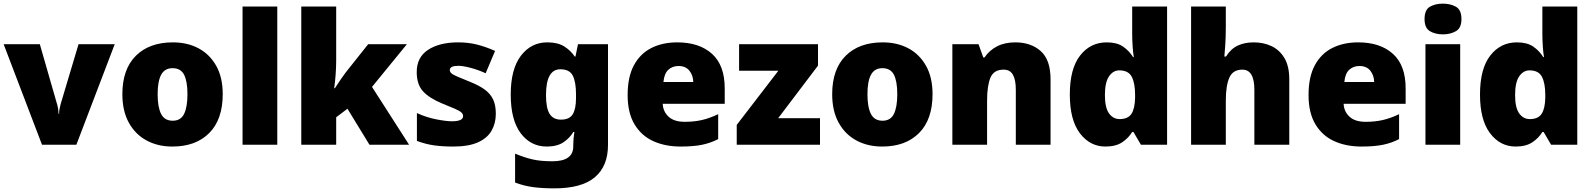

<svg xmlns="http://www.w3.org/2000/svg" viewBox="-20 -796 8761 1056"><path d="M211 0 0 -553H199L293 -226Q295 -222 298.5 -204Q302 -186 302 -170H305Q305 -187 308.5 -202Q312 -217 314 -225L412 -553H611L400 0Z M1205 -278Q1205 -139 1131 -64.5Q1057 10 928 10Q848 10 786 -23.5Q724 -57 688.5 -121.5Q653 -186 653 -278Q653 -415 727 -489Q801 -563 931 -563Q1011 -563 1072.5 -530Q1134 -497 1169.5 -433.5Q1205 -370 1205 -278ZM847 -278Q847 -207 866 -169.5Q885 -132 930 -132Q974 -132 992.5 -169.5Q1011 -207 1011 -278Q1011 -349 992.5 -385Q974 -421 929 -421Q886 -421 866.5 -385Q847 -349 847 -278Z M1505 0H1314V-760H1505Z M1829 -461Q1829 -427 1826 -386Q1823 -345 1818 -311H1822Q1833 -328 1850.5 -354Q1868 -380 1881 -397L2005 -553H2218L2026 -318L2230 0H2012L1891 -198L1829 -151V0H1637V-760H1829Z M2707 -170Q2707 -118 2683.5 -77Q2660 -36 2608.5 -13Q2557 10 2473 10Q2414 10 2367.5 3.5Q2321 -3 2273 -21V-174Q2326 -150 2380 -139.5Q2434 -129 2465 -129Q2527 -129 2527 -157Q2527 -169 2517 -178Q2507 -187 2481.5 -198Q2456 -209 2409 -228Q2340 -257 2306 -294.5Q2272 -332 2272 -400Q2272 -481 2334.5 -522Q2397 -563 2500 -563Q2555 -563 2603 -551Q2651 -539 2703 -516L2651 -393Q2610 -412 2568 -423Q2526 -434 2501 -434Q2454 -434 2454 -411Q2454 -401 2462.5 -393Q2471 -385 2495 -375Q2519 -365 2565 -346Q2613 -327 2644.5 -304.5Q2676 -282 2691.5 -250.5Q2707 -219 2707 -170Z M2990 -563Q3048 -563 3083.5 -540.5Q3119 -518 3141 -485H3145L3159 -553H3324V1Q3324 118 3251.5 179Q3179 240 3029 240Q2962 240 2911 233Q2860 226 2813 208V49Q2863 70 2908 80.5Q2953 91 3018 91Q3133 91 3133 9V-1Q3133 -30 3139 -70H3133Q3114 -37 3079 -13.5Q3044 10 2987 10Q2899 10 2844 -63Q2789 -136 2789 -276Q2789 -416 2845 -489.5Q2901 -563 2990 -563ZM3062 -415Q2983 -415 2983 -273Q2983 -201 3003 -169.5Q3023 -138 3065 -138Q3112 -138 3130 -167.5Q3148 -197 3148 -256V-279Q3148 -344 3130.5 -379.5Q3113 -415 3062 -415Z M3705 -563Q3826 -563 3896 -500Q3966 -437 3966 -310V-225H3625Q3627 -182 3657.5 -154Q3688 -126 3746 -126Q3798 -126 3841 -136Q3884 -146 3930 -168V-31Q3890 -10 3842.5 0Q3795 10 3723 10Q3639 10 3573.5 -19.5Q3508 -49 3470 -112Q3432 -175 3432 -273Q3432 -373 3466.5 -437Q3501 -501 3562.5 -532Q3624 -563 3705 -563ZM3712 -433Q3678 -433 3655.5 -412Q3633 -391 3629 -345H3793Q3792 -382 3771.5 -407.5Q3751 -433 3712 -433Z M4490 0H4032V-109L4261 -407H4045V-553H4479V-435L4260 -146H4490Z M5109 -278Q5109 -139 5035 -64.5Q4961 10 4832 10Q4752 10 4690 -23.5Q4628 -57 4592.5 -121.5Q4557 -186 4557 -278Q4557 -415 4631 -489Q4705 -563 4835 -563Q4915 -563 4976.5 -530Q5038 -497 5073.5 -433.5Q5109 -370 5109 -278ZM4751 -278Q4751 -207 4770 -169.5Q4789 -132 4834 -132Q4878 -132 4896.5 -169.5Q4915 -207 4915 -278Q4915 -349 4896.5 -385Q4878 -421 4833 -421Q4790 -421 4770.5 -385Q4751 -349 4751 -278Z M5564 -563Q5650 -563 5704 -515Q5758 -467 5758 -360V0H5567V-302Q5567 -357 5551 -385Q5535 -413 5500 -413Q5446 -413 5427.5 -369Q5409 -325 5409 -242V0H5218V-553H5362L5388 -480H5395Q5421 -519 5463.5 -541Q5506 -563 5564 -563Z M6060 10Q5975 10 5919.5 -63Q5864 -136 5864 -276Q5864 -418 5920.5 -490.5Q5977 -563 6067 -563Q6123 -563 6156.5 -540Q6190 -517 6212 -482H6216Q6212 -503 6209.5 -540Q6207 -577 6207 -612V-760H6399V0H6255L6214 -70H6207Q6187 -37 6152 -13.5Q6117 10 6060 10ZM6138 -141Q6184 -141 6203 -170Q6222 -199 6223 -259V-274Q6223 -339 6204.5 -374Q6186 -409 6136 -409Q6102 -409 6079.5 -376Q6057 -343 6057 -273Q6057 -204 6079.5 -172.5Q6102 -141 6138 -141Z M6722 -652Q6722 -591 6719 -549Q6716 -507 6714 -485H6723Q6750 -528 6788 -545.5Q6826 -563 6875 -563Q6930 -563 6974 -542Q7018 -521 7044.5 -476.5Q7071 -432 7071 -360V0H6879V-302Q6879 -413 6813 -413Q6761 -413 6741.5 -369Q6722 -325 6722 -243V0H6531V-760H6722Z M7450 -563Q7571 -563 7641 -500Q7711 -437 7711 -310V-225H7370Q7372 -182 7402.5 -154Q7433 -126 7491 -126Q7543 -126 7586 -136Q7629 -146 7675 -168V-31Q7635 -10 7587.5 0Q7540 10 7468 10Q7384 10 7318.5 -19.5Q7253 -49 7215 -112Q7177 -175 7177 -273Q7177 -373 7211.5 -437Q7246 -501 7307.5 -532Q7369 -563 7450 -563ZM7457 -433Q7423 -433 7400.5 -412Q7378 -391 7374 -345H7538Q7537 -382 7516.5 -407.5Q7496 -433 7457 -433Z M7916 -776Q7957 -776 7987.5 -759Q8018 -742 8018 -691Q8018 -642 7987.5 -624.5Q7957 -607 7916 -607Q7874 -607 7844.5 -624.5Q7815 -642 7815 -691Q7815 -742 7844.5 -759Q7874 -776 7916 -776ZM8011 -553V0H7820V-553Z M8316 10Q8231 10 8175.5 -63Q8120 -136 8120 -276Q8120 -418 8176.5 -490.5Q8233 -563 8323 -563Q8379 -563 8412.5 -540Q8446 -517 8468 -482H8472Q8468 -503 8465.5 -540Q8463 -577 8463 -612V-760H8655V0H8511L8470 -70H8463Q8443 -37 8408 -13.5Q8373 10 8316 10ZM8394 -141Q8440 -141 8459 -170Q8478 -199 8479 -259V-274Q8479 -339 8460.5 -374Q8442 -409 8392 -409Q8358 -409 8335.5 -376Q8313 -343 8313 -273Q8313 -204 8335.5 -172.5Q8358 -141 8394 -141Z"/></svg>

Font: Noto Sans Cherokee Black
Style: Regular
Weight: 900
Designer: Monotype Design Team
Foundry: Monotype Imaging Inc.
Version: Version 2.001; ttfautohint (v1.8.4.7-5d5b)